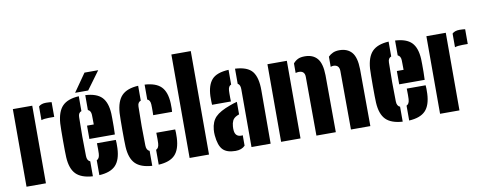

<svg xmlns="http://www.w3.org/2000/svg" viewBox="-66 -1126 3691 1462"><g transform="rotate(-10 1779.0 -395.0)"><path d="M241 -479.5V-585Q260.5 -604 298 -604Q311 -604 323 -603Q335 -602 341 -601V-487H300Q263.5 -487 241 -479.5ZM41 0V-600H191V0Z M377.5 -168Q376.5 -185 376 -220.2Q375.5 -255.5 375.5 -297Q375.5 -338.5 376 -375Q376.5 -411.5 377.5 -430Q384 -520.5 424.8 -562.5Q465.5 -604.5 552.5 -609.5V-494.5Q528 -486.5 527.5 -453Q525.5 -382 525.5 -302Q525.5 -222 527.5 -152Q528 -115.5 552.5 -106V9.5Q464.5 4 423.5 -37.5Q382.5 -79 377.5 -168ZM575.5 -275V-378H627.5Q627.5 -405 627 -426.8Q626.5 -448.5 626.5 -453Q625 -485 602.5 -494V-609Q689.5 -604.5 729.2 -563.8Q769 -523 773.5 -436Q774 -425 774.2 -397.2Q774.5 -369.5 774.2 -336.2Q774 -303 772.5 -275ZM602.5 9.5V-105.5Q624.5 -114.5 626.5 -152Q628 -177.5 626.5 -233H772.5Q773.5 -228 774 -206.2Q774.5 -184.5 773.5 -168Q769.5 -78.5 729.2 -36.8Q689 5 602.5 9.5ZM529.5 -640 626.5 -779H732.5L630.5 -640Z M836.5 -168Q835.5 -185 835 -220.2Q834.5 -255.5 834.5 -297Q834.5 -338.5 835 -375Q835.5 -411.5 836.5 -430Q843 -520.5 883.8 -562.5Q924.5 -604.5 1011.5 -609.5V-494.5Q987 -486.5 986.5 -453Q984.5 -382 984.5 -302Q984.5 -222 986.5 -152Q987 -115.5 1011.5 -106V9.5Q923.5 4 882.5 -37.5Q841.5 -79 836.5 -168ZM1085.5 -369Q1086 -378 1086.2 -395.2Q1086.5 -412.5 1086.2 -429.2Q1086 -446 1085.5 -453Q1083.5 -486.5 1061.5 -494V-609.5Q1148.5 -604.5 1188.5 -563.8Q1228.5 -523 1232.5 -436Q1233.5 -419.5 1233 -397Q1232.5 -374.5 1231.5 -369ZM1061.5 9.5V-105.5Q1083.5 -114.5 1085.5 -152Q1087 -177.5 1085.5 -233H1231.5Q1232.5 -228 1233 -206.2Q1233.5 -184.5 1232.5 -168Q1228.5 -78.5 1188.2 -36.8Q1148 5 1061.5 9.5Z M1302 0V-800H1452V0Z M1540.5 -369Q1540 -374.5 1539.5 -397Q1539 -419.5 1539.5 -436Q1543 -521 1580.5 -563Q1618 -605 1710.5 -609.5V-495.5Q1688.5 -488 1686.5 -453Q1686 -446 1685.8 -429.2Q1685.5 -412.5 1685.8 -395.2Q1686 -378 1686.5 -369ZM1780.5 0V-448Q1780.5 -482.5 1760.5 -492.5V-609.5Q1857 -604.5 1893.5 -557.8Q1930 -511 1929.5 -412L1928.5 0ZM1520.5 -136Q1518.5 -158 1520.5 -180Q1526 -241.5 1560.2 -276.8Q1594.5 -312 1675.5 -341Q1690 -346.5 1703.5 -350.8Q1717 -355 1730.5 -358.5V-261.5Q1726.5 -260 1722.5 -258.2Q1718.5 -256.5 1714.5 -255Q1688.5 -243 1679.2 -223.5Q1670 -204 1668.5 -180Q1667 -162 1668.5 -148Q1673 -99 1719.5 -99Q1723.5 -99 1730.5 -100V-19.5Q1704.5 8 1656.5 8Q1590 8 1558.8 -24.2Q1527.5 -56.5 1520.5 -136Z M2549.5 0 2547.5 -454Q2546 -501 2501.5 -501Q2491 -501 2480.5 -496.5V-575.5Q2496.5 -591.5 2517.2 -600.8Q2538 -610 2566.5 -610Q2629 -610 2662.5 -571Q2696 -532 2697.5 -441L2699.5 0ZM2282.5 0 2280.5 -454Q2280.5 -501 2234.5 -501Q2221.5 -501 2209.5 -497V-571Q2225.5 -590 2245.8 -600Q2266 -610 2299.5 -610Q2362 -610 2395.5 -571Q2429 -532 2430.5 -441L2432.5 0ZM2009.5 0V-600H2159.5V0Z M2773 -168Q2772 -185 2771.5 -220.2Q2771 -255.5 2771 -297Q2771 -338.5 2771.5 -375Q2772 -411.5 2773 -430Q2779.5 -520.5 2820.2 -562.5Q2861 -604.5 2948 -609.5V-494.5Q2923.5 -486.5 2923 -453Q2921 -382 2921 -302Q2921 -222 2923 -152Q2923.5 -115.5 2948 -106V9.5Q2860 4 2819 -37.5Q2778 -79 2773 -168ZM2971 -275V-378H3023Q3023 -405 3022.5 -426.8Q3022 -448.5 3022 -453Q3020.5 -485 2998 -494V-609Q3085 -604.5 3124.8 -563.8Q3164.5 -523 3169 -436Q3169.5 -425 3169.8 -397.2Q3170 -369.5 3169.8 -336.2Q3169.5 -303 3168 -275ZM2998 9.5V-105.5Q3020 -114.5 3022 -152Q3023.5 -177.5 3022 -233H3168Q3169 -228 3169.5 -206.2Q3170 -184.5 3169 -168Q3165 -78.5 3124.8 -36.8Q3084.5 5 2998 9.5Z M3438.5 -479.5V-585Q3458 -604 3495.5 -604Q3508.5 -604 3520.5 -603Q3532.5 -602 3538.5 -601V-487H3497.5Q3461 -487 3438.5 -479.5ZM3238.5 0V-600H3388.5V0Z"/></g></svg>

Font: Big Shoulders Stencil Display Black
Style: Regular
Weight: 900
Designer: Patric King
Foundry: XO Type Co
Version: Version 1.000